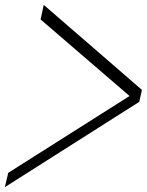

<svg xmlns="http://www.w3.org/2000/svg" viewBox="-53 -641 604 790"><path d="M127 -621 114 -561 480 -246 -19 70 -33 129 520 -222 531 -271Z"/></svg>

Font: GFS Pyrsos
Style: Regular
Weight: 400
Designer: George Matthiopoulos
Foundry: George Matthiopoulos
Version: Version 1.0